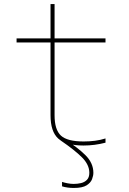

<svg xmlns="http://www.w3.org/2000/svg" viewBox="-20 -710 640 950"><path d="M345 220Q330 220 315 218Q300 216 287 212V190Q299 194 314.5 197Q330 200 345 200Q363 200 380.5 196Q398 192 410 180Q422 168 422 145Q422 105 385.5 68.5Q349 32 280 -15L297 -23Q364 19 403 58Q442 97 442 145Q442 159 435.5 176.5Q429 194 408.5 207Q388 220 345 220ZM393 10Q306 10 268 -24.5Q230 -59 230 -140V-500H62V-520H230V-690H250V-520H502V-500H250V-140Q250 -68 281.5 -39Q313 -10 394 -10Q423 -10 450 -13.5Q477 -17 502 -25V-4Q475 3 448 6.5Q421 10 393 10Z"/></svg>

Font: M PLUS Code Latin Expanded Thin
Style: Regular
Weight: 250
Width: 7
Designer: Coji Morishita
Foundry: UNDERFOREST DESIGN
Version: Version 1.002; ttfautohint (v1.8.3)